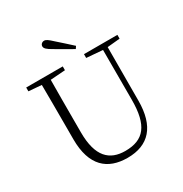

<svg xmlns="http://www.w3.org/2000/svg" viewBox="-211 -1093 1211 1269"><g transform="rotate(-30 394.0 -458.5)"><path d="M471 -797C434 -830 398 -864 363 -894C333 -922 319 -932 305 -932C289 -932 276 -920 276 -905C276 -889 290 -876 329 -854C371 -829 415 -804 459 -779ZM489 -694 612 -684V-303C612 -109 548 -32 407 -32C288 -32 213 -99 213 -286V-387C213 -489 213 -588 214 -686L327 -694V-723H48V-694L146 -686C147 -587 147 -488 147 -387V-271C147 -67 246 15 397 15C559 15 647 -81 647 -278L648 -685L744 -694V-723H489Z"/></g></svg>

Font: Noto Serif CJK SC ExtraLight
Style: Regular
Weight: 200
Designer: Ryoko NISHIZUKA 西塚涼子 (kana & ideographs); Frank Grießhammer (Latin, Greek & Cyrillic); Wenlong ZHANG 张文龙 (bopomofo); San
Foundry: Adobe
Version: Version 2.001;hotconv 1.1.0;makeotfexe 2.6.0